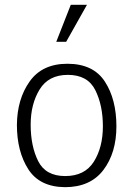

<svg xmlns="http://www.w3.org/2000/svg" viewBox="-20 -762 552 795"><path d="M273 -742H340L254 -589H213ZM50 -245Q51 -352 103 -425Q155 -498 259 -498Q366 -498 414 -424.5Q462 -351 462 -239Q462 -129 408 -58Q354 13 249 13Q144 12 97 -61.5Q50 -135 50 -245ZM261 -452Q181 -452 144 -391.5Q107 -331 107 -246Q107 -157 138 -95Q169 -33 250 -33Q331 -33 368.5 -92.5Q406 -152 406 -239Q406 -326 374.5 -389Q343 -452 261 -452Z"/></svg>

Font: Palanquin ExtraLight
Style: Regular
Weight: 275
Designer: Pria Ravichandran
Version: Version 1.001